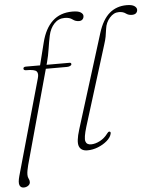

<svg xmlns="http://www.w3.org/2000/svg" viewBox="-60 -767 800 985"><g transform="rotate(-5 340.0 -274.0)"><path d="M73.5 -438.5Q73.5 -448 87.5 -448H160L189 -563.5Q206.5 -634 246.2 -671.2Q286 -708.5 349 -708.5Q379 -708.5 391.5 -700.2Q404 -692 404 -681.5Q404 -671 397.5 -664Q391 -657 379 -657Q361 -657 346.5 -668.2Q332 -679.5 306.5 -679.5Q274.5 -679.5 252.8 -656.2Q231 -633 223 -596Q216.5 -565 211 -528.5Q205.5 -492 197.5 -463L193.5 -448H311.5Q320.5 -448 320.5 -440.5Q320.5 -435 313.5 -431.5Q306.5 -428 296.5 -428H188L54.5 57Q51 71 48.8 82.8Q46.5 94.5 46.5 105.5Q46.5 118 51 125.8Q55.5 133.5 55.5 143.5Q55.5 154.5 45.5 161.8Q35.5 169 22.5 169Q6.5 169 1 155Q-4.5 141 4.5 108.5L143 -383.5Q150 -407.5 140.2 -418.5Q130.5 -429.5 87.5 -429.5Q73.5 -429.5 73.5 -438.5ZM629.5 -717Q656.5 -717 668.8 -708.5Q681 -700 681 -689Q681 -679 674 -672Q667 -665 652 -665Q634.5 -665 621.2 -675Q608 -685 586 -685Q559.5 -685 538.8 -661.2Q518 -637.5 514 -605.5Q511 -582.5 507.8 -565.2Q504.5 -548 497.5 -526.5L369 -113.5Q352 -57.5 357.5 -39.5Q363 -21.5 385.5 -21.5Q407.5 -21.5 431.8 -34.2Q456 -47 473.5 -71Q479 -78.5 484 -78.5Q493 -78.5 490 -66.5Q485.5 -48 465.8 -31Q446 -14 419 -3.2Q392 7.5 364.5 7.5Q332 7.5 322 -16.8Q312 -41 331.5 -103L482.5 -587Q503.5 -654 540 -685.5Q576.5 -717 629.5 -717Z"/></g></svg>

Font: Fraunces 9pt S000 Thin
Style: Italic
Weight: 100
Italic angle: -16°
Version: Version 1.000; ttfautohint (v1.8.3)